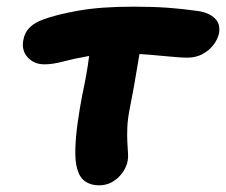

<svg xmlns="http://www.w3.org/2000/svg" viewBox="-20 -544 678 576"><path d="M113 -351Q82 -351 63 -372Q44 -393 50 -424Q54 -447 69.5 -462Q85 -477 111 -486Q148 -500 215 -512Q282 -524 380 -524Q436 -524 480 -521Q524 -518 574 -511Q607 -506 624.5 -489Q642 -472 637 -444Q633 -426 620.5 -409.5Q608 -393 588 -382Q568 -371 541 -371Q524 -371 493.5 -374Q463 -377 426.5 -380Q390 -383 354 -383Q286 -383 241.5 -375Q197 -367 167.5 -359Q138 -351 113 -351ZM277 12Q253 12 236 0.5Q219 -11 212 -36Q205 -59 206 -96Q207 -133 213 -176Q219 -219 227 -260Q241 -325 246.5 -369.5Q252 -414 257 -442L410 -450Q409 -443 404.5 -418Q400 -393 394.5 -359Q389 -325 382.5 -288.5Q376 -252 370 -222Q363 -188 362 -162.5Q361 -137 362 -118Q363 -99 364 -84.5Q365 -70 362 -57Q358 -40 346 -24Q334 -8 316.5 2Q299 12 277 12Z"/></svg>

Font: Shantell Sans
Style: Bold Italic
Weight: 700
Italic angle: -11°
Designer: Stephen Nixon, Anya Danilova, Shantell Martin
Foundry: Arrow Type
Version: Version 1.011;[c5ecc13dd]